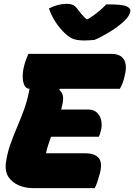

<svg xmlns="http://www.w3.org/2000/svg" viewBox="-20 -981 700 1001"><path d="M154 0Q112 0 77.5 -15Q43 -30 24.5 -58Q6 -86 10 -126Q16 -176 32 -222.5Q48 -269 68 -315.5Q88 -362 106 -411.5Q124 -461 134 -518Q117 -518 108 -535Q99 -552 98.5 -579Q98 -606 105 -635Q111 -658 116.5 -672.5Q122 -687 128 -700H562Q609 -700 626.5 -670Q644 -640 630 -586Q626 -566 619.5 -549Q613 -532 605 -518H292L289 -513Q306 -498 308.5 -478Q311 -458 303 -427Q301 -419 299 -410H439Q469 -410 486 -393.5Q503 -377 508 -351.5Q513 -326 506 -300Q503 -288 500.5 -281Q498 -274 495 -268H246Q238 -246 231 -224.5Q224 -203 220 -182H423Q473 -182 494 -158Q515 -134 501 -78Q495 -55 488.5 -35.5Q482 -16 474 0ZM473 -773Q461 -772 446 -771Q431 -770 420 -770Q388 -770 366.5 -776.5Q345 -783 321 -805Q293 -831 271 -864Q249 -897 235 -937Q283 -961 327 -961Q350 -961 362.5 -954Q375 -947 387 -930Q396 -918 405.5 -906.5Q415 -895 431 -881H438Q473 -903 496.5 -923Q520 -943 534 -958H553Q621 -958 642 -947Q663 -936 659 -920Q658 -910 649.5 -897Q641 -884 624 -868Q593 -840 552.5 -815Q512 -790 473 -773Z"/></svg>

Font: Recursive Mn Csl St Blk
Style: Italic
Weight: 900
Italic angle: -15°
Monospace: yes
Version: Version 1.079;hotconv 1.0.112;makeotfexe 2.5.65598; ttfautoh